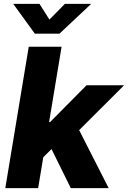

<svg xmlns="http://www.w3.org/2000/svg" viewBox="-20 -968 659 988"><path d="M182.6 -138.7 215.8 -339.4H237.3L425.3 -529.3H618.7L346.2 -257.3H301.8ZM7.3 0 127.9 -727.5H296.9L176.3 0ZM344.2 0 235.8 -219.7 366.7 -338.9 539.1 0ZM183.1 -948.2 234.4 -867.2 314 -948.2H447.8L447.3 -946.3L286.1 -794.9H159.2L49.3 -946.3L49.8 -948.2Z"/></svg>

Font: Inter 24pt ExtraBold
Style: Italic
Weight: 800
Italic angle: -9.3988°
Designer: Rasmus Andersson
Foundry: rsms
Version: Version 4.001;git-66647c0bb